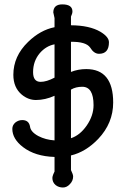

<svg xmlns="http://www.w3.org/2000/svg" viewBox="-20 -790 586 863"><path d="M299 -25.6Q308.7 -5.6 308.7 3.1Q308.7 22.6 294.4 37.4Q280.5 52.8 263.1 52.8Q244.1 52.8 230.3 42.1Q215.4 29.7 215.4 9.7Q215.4 3.6 219.5 -6.7L225.1 -19V-84.6Q137.9 -87.2 83.6 -128.7Q35.4 -165.6 35.4 -210.8Q35.4 -227.7 49.2 -239.5Q63.1 -250.3 80 -250.3Q109.7 -250.3 114.9 -221.5Q117.4 -197.4 152.3 -178.5Q185.1 -161.5 225.1 -159V-359.5Q183.1 -340.5 141.5 -340.5Q107.2 -340.5 77.9 -364.6Q40 -396.4 40 -453.8Q40 -537.4 106.2 -601.5Q161 -654.9 225.1 -667.7V-708.7Q219.5 -735.4 219.5 -733.3Q219.5 -770.3 260 -770.3Q305.6 -770.3 305.6 -738.5Q305.6 -729.2 299 -715.4V-676.4Q382.1 -675.9 431.3 -647.2Q469.7 -624.1 469.7 -600Q469.7 -548.2 425.1 -548.2Q402.1 -548.2 385.1 -576.4Q366.2 -603.1 299 -602.1V-466.7Q331.3 -479.5 367.7 -479.5Q488.7 -479.5 488.7 -329.2Q488.7 -236.4 421.5 -165.6Q365.6 -107.2 299 -91.3ZM225.1 -590.8Q187.2 -583.6 159 -551.3Q128.7 -515.4 128.7 -465.6Q128.7 -422.1 162.6 -422.1Q189.2 -422.1 225.1 -441ZM299 -168.7Q339.5 -182.1 369.7 -225.6Q400.5 -270.3 400.5 -317.4Q400.5 -400 349.7 -400Q320.5 -400 299 -387.2Z"/></svg>

Font: Myanmar Handwriting
Style: Regular
Weight: 400
Designer: Khon Soe Zaw Thu
Foundry: PaOh Unicode khonsoezawthu@gmail.com and @hotmail.com
Version: Version 1.30 November 9, 2016